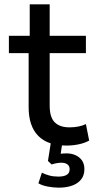

<svg xmlns="http://www.w3.org/2000/svg" viewBox="-20 -662 455 885"><path d="M286 9Q200 9 156 -36Q112 -81 112 -168V-417H21V-497H117V-642H209V-497H376V-417H209V-175Q209 -121 232.5 -98Q256 -75 300 -75Q321 -75 340 -78.5Q359 -82 376 -90L391 -14Q369 -2 341.5 3.5Q314 9 286 9ZM251 203Q227 203 200.5 198Q174 193 157 183L173 134Q189 142 207.5 147Q226 152 249 152Q274 152 287.5 144Q301 136 301 118Q301 103 290.5 95.5Q280 88 263 88Q254 88 242 90Q230 92 218 96L201 80L216 -15H269L257 65L232 53Q242 49 257 47Q272 45 287 45Q309 45 327.5 53Q346 61 357.5 77Q369 93 369 118Q369 146 354 165Q339 184 312.5 193.5Q286 203 251 203Z"/></svg>

Font: Nunito Sans 7pt SemiCondensed Medium
Style: Regular
Weight: 500
Width: 4
Designer: Vernon Adams
Foundry: Vernon Adams
Version: Version 3.101;gftools[0.9.27]